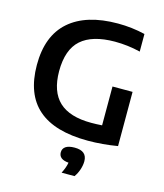

<svg xmlns="http://www.w3.org/2000/svg" viewBox="-140 -854 1028 1201"><g transform="rotate(15 374.0 -254.0)"><path d="M672 -360V-9Q573.5 7.5 480.5 7.5Q265 7.5 157.8 -85.8Q50.5 -179 50 -368Q49.5 -557 159.2 -653.2Q269 -749.5 474 -749.5Q564.5 -749.5 650 -729V-615Q568.5 -635 484.5 -635Q338.5 -634.5 266.5 -570.5Q194.5 -506.5 194.5 -366.5Q195 -234 263.5 -170Q332 -106 472 -106Q504.5 -106 542 -108.5V-360ZM493 138Q493 163 483.5 191.8Q474 220.5 457.5 243H374Q394.5 202.5 399.5 171.5Q336 166.5 336 121Q336 97 355.2 83.8Q374.5 70.5 413.5 70.5Q493 70.5 493 138Z"/></g></svg>

Font: Encode Sans Semi Expanded SmBd
Style: Regular
Weight: 600
Width: 6
Designer: Multiple Designers
Foundry: Impallari Type
Version: Version 2.000